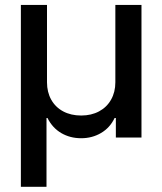

<svg xmlns="http://www.w3.org/2000/svg" viewBox="-20 -550 649 768"><path d="M63.5 -530.3H168V-220.7Q168 -181.6 184.8 -151.4Q201.7 -121.1 232.7 -104.5Q263.7 -87.9 304.7 -87.9Q345.2 -87.9 376.2 -104.5Q407.2 -121.1 424.3 -151.4Q441.4 -181.6 441.4 -220.7V-530.3H545.9V0H443.4V-78.1H438.5Q419.9 -39.1 384.3 -18.1Q348.6 2.9 304.7 2.9Q260.3 2.9 224.9 -17.8Q189.5 -38.6 169.9 -78.1H166V197.3H63.5Z"/></svg>

Font: Pretendard GOV Medium
Style: Regular
Weight: 500
Designer: Base glyphs from Inter by Rasmus Andersson; Hangeul glyphs from Noto Sans CJK(Source Han Sans) by Jang Soo-young and Kan
Foundry: Kil Hyung-jin
Version: Version 1.309